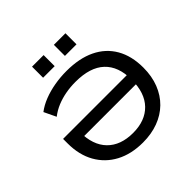

<svg xmlns="http://www.w3.org/2000/svg" viewBox="-222 -1110 1325 1325"><g transform="rotate(-45 441.0 -447.0)"><path d="M444 9Q330 9 246.5 -35.5Q163 -80 117 -161.5Q71 -243 71 -355V-399H730V-310H153L186 -353Q186 -223 253.5 -154.5Q321 -86 442 -86Q561 -86 628 -155Q695 -224 695 -354Q695 -483 623.5 -550Q552 -617 410 -617Q359 -617 313 -608.5Q267 -600 225.5 -583Q184 -566 148 -538L106 -626Q144 -655 194 -674.5Q244 -694 301.5 -704Q359 -714 419 -714Q543 -714 630.5 -672Q718 -630 764.5 -549.5Q811 -469 811 -355Q811 -271 784.5 -203.5Q758 -136 709.5 -88.5Q661 -41 593.5 -16Q526 9 444 9ZM485 -795V-903H598V-795ZM272 -795V-903H385V-795Z"/></g></svg>

Font: Nunito Sans 10pt SemiExpanded SemiBold
Style: Regular
Weight: 600
Width: 6
Designer: Vernon Adams
Foundry: Vernon Adams
Version: Version 3.101;gftools[0.9.27]